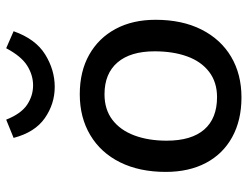

<svg xmlns="http://www.w3.org/2000/svg" viewBox="-110 -684 801 621"><g transform="rotate(-90 290.5 -373.5)"><path d="M286 7Q212 7 157.5 -23Q103 -53 74 -108Q45 -163 45 -238Q45 -323 76 -385.5Q107 -448 164 -482Q221 -516 296 -516Q370 -516 424 -485.5Q478 -455 507.5 -400Q537 -345 537 -271Q537 -185 505.5 -122.5Q474 -60 417.5 -26.5Q361 7 286 7ZM287 -72Q335 -72 368.5 -97.5Q402 -123 418.5 -168.5Q435 -214 435 -274Q435 -352 399 -394Q363 -436 296 -436Q247 -436 213.5 -410.5Q180 -385 163 -339.5Q146 -294 146 -235Q146 -155 182 -113.5Q218 -72 287 -72ZM320 -597Q265 -597 219 -629Q173 -661 155 -730L214 -754Q233 -706 262 -686.5Q291 -667 325 -667Q358 -667 388.5 -686Q419 -705 445 -754L500 -730Q475 -659 425 -628Q375 -597 320 -597Z"/></g></svg>

Font: Muli SemiBold
Style: Italic
Weight: 600
Italic angle: -4.541°
Designer: Vernon Adams
Foundry: Vernon Adams
Version: Version 2.100; ttfautohint (v1.8.1.43-b0c9)